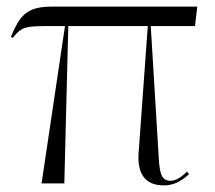

<svg xmlns="http://www.w3.org/2000/svg" viewBox="-20 -556 653 582"><path d="M106 0 177 -477H118Q87 -477 69.5 -474.5Q52 -472 41 -464Q30 -456 19 -441L13 -444Q25 -474 38.5 -494.5Q52 -515 74.5 -525.5Q97 -536 137 -536H578L571 -477H437L461 -81Q463 -37 471 -22.5Q479 -8 497 -8Q519 -8 547 -36L553 -28Q532 -9 514 -1.5Q496 6 477 6Q389 6 401 -104L428 -477H187L175 0Z"/></svg>

Font: Noto Serif Display Light
Style: Regular
Weight: 300
Designer: Monotype Design Team
Foundry: Monotype Imaging Inc.
Version: Version 2.009